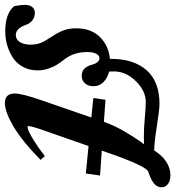

<svg xmlns="http://www.w3.org/2000/svg" viewBox="-8 -730 728 798"><g transform="rotate(90 356.0 -331.0)"><path d="M86.4 11.2Q13.7 11.2 -17.6 -25.9Q-22.9 -58.1 -22.9 -69.8Q-22.9 -89.4 -14.2 -100.6Q-5.4 -111.8 11.2 -111.8Q28.3 -111.8 41.5 -101.6Q54.7 -91.3 60.5 -74.2Q75.2 -32.7 102.5 -32.7Q121.6 -32.7 132.1 -50Q142.6 -67.4 142.6 -95.2Q142.6 -118.7 135 -137Q127.4 -155.3 110.8 -179.7Q92.8 -206.5 83.7 -229.7Q74.7 -252.9 74.7 -283.2Q74.7 -346.2 111.1 -382.6Q147.5 -418.9 201.7 -423.8V-429.2Q201.7 -522.5 248.8 -576.2Q295.9 -629.9 389.2 -629.9Q411.1 -629.9 486.3 -618.2Q552.2 -607.9 582.5 -607.9Q601.6 -639.6 628.7 -657.5Q655.8 -675.3 684.6 -675.3Q707.5 -675.3 721.4 -665.3Q735.4 -655.3 735.4 -638.7Q735.4 -620.1 719.5 -606.9Q703.6 -593.8 668.5 -582.5Q644 -566.4 591.3 -413.6L583 -390.1L686.5 -382.8L678.2 -323.7L564 -335L497.6 -145Q481 -97.7 481 -85Q481 -81.5 484.9 -81.5Q490.7 -81.5 503.9 -87.2Q517.1 -92.8 544.4 -109.9Q571.8 -127 606 -153.3L621.6 -135.7Q542 -57.6 481.7 -22.5Q421.4 12.7 385.3 12.7Q345.7 12.7 345.7 -28.3Q345.7 -58.6 373 -137.2L445.3 -346.7L364.3 -355L371.6 -405.3L463.4 -398.9Q477.5 -440.4 505.6 -488.3Q533.7 -536.1 556.6 -565.4Q549.3 -564.9 524.9 -564.9Q490.2 -564.9 447.3 -568.8Q404.3 -572.8 380.9 -572.8Q334 -572.8 293.5 -530.8Q252.9 -488.8 253.9 -439Q253.9 -426.3 254.4 -420.4Q281.7 -413.6 298.6 -396.5Q315.4 -379.4 315.4 -355.5Q315.4 -333.5 303.2 -320.1Q291 -306.6 272.9 -306.6Q252.4 -306.6 241.5 -318.8Q230.5 -331.1 226.6 -347.2Q217.8 -380.4 198.7 -380.4Q187.5 -380.4 180.4 -366.9Q173.3 -353.5 173.3 -329.1Q173.3 -274.9 202.6 -236.3Q218.3 -215.8 226.3 -203.1Q234.4 -190.4 241.9 -168.5Q249.5 -146.5 249.5 -123Q249.5 -89.4 235.1 -62.7Q220.7 -36.1 196.8 -20.5Q172.9 -4.9 144.8 3.2Q116.7 11.2 86.4 11.2Z"/></g></svg>

Font: Elstob 18pt ExtraBold
Style: Italic
Weight: 800
Italic angle: -20°
Designer: Peter S. Baker
Version: Version 1.015